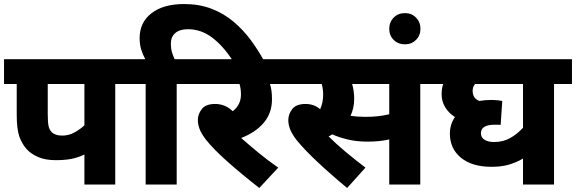

<svg xmlns="http://www.w3.org/2000/svg" viewBox="-20 -916 2859 953"><path d="M552 -499V0H399V-149Q365 -133 332.5 -127Q300 -121 257 -121Q205 -121 169.5 -136.5Q134 -152 114 -174Q89 -201 76 -238.5Q63 -276 63 -347V-499H0V-622H642V-499ZM399 -499H217V-351Q217 -309 221 -290.5Q225 -272 237 -260Q254 -243 289 -243Q322 -243 350.5 -259Q379 -275 399 -294Z M703 -499H628V-622H701Q688 -646 680.5 -671.5Q673 -697 673 -726Q673 -805 732 -850.5Q791 -896 894 -896Q969 -896 1030 -872.5Q1091 -849 1139 -808.5Q1187 -768 1224 -718Q1261 -668 1290 -615H1135Q1088 -688 1033 -729.5Q978 -771 913 -771Q872 -771 850 -752Q828 -733 828 -699Q828 -676 833.5 -657Q839 -638 847 -622H948V-499H857V0H703Z M1361 -84 1267 17Q1181 -50 1110.5 -112.5Q1040 -175 1002 -223Q979 -253 970.5 -276Q962 -299 962 -320Q962 -349 981.5 -374.5Q1001 -400 1048 -400Q1098 -400 1135 -364Q1176 -395 1176 -447Q1176 -475 1169 -499H933V-622H1397V-499H1320Q1325 -484 1327.5 -465.5Q1330 -447 1330 -423Q1330 -355 1289.5 -307Q1249 -259 1177 -231Q1217 -196 1263 -158Q1309 -120 1361 -84Z M2066 -499V0H1912V-224Q1886 -218 1859.5 -215.5Q1833 -213 1805 -213Q1749 -213 1704.5 -224Q1660 -235 1629 -249Q1620 -243 1611 -239Q1648 -202 1696.5 -161.5Q1745 -121 1794 -84L1703 17Q1622 -50 1556 -112Q1490 -174 1452 -221Q1429 -251 1420 -274.5Q1411 -298 1411 -320Q1411 -349 1430.5 -374.5Q1450 -400 1497 -400Q1518 -400 1536 -393.5Q1554 -387 1569 -374Q1584 -406 1584 -446Q1584 -473 1577 -499H1382V-622H2156V-499ZM1793 -336Q1827 -336 1855 -339Q1883 -342 1912 -349V-499H1728Q1732 -484 1735 -466Q1738 -448 1738 -425Q1738 -400 1733 -379.5Q1728 -359 1720 -341Q1754 -336 1793 -336Z M1912 -773Q1912 -806 1934 -828.5Q1956 -851 1990 -851Q2023 -851 2045 -828.5Q2067 -806 2067 -773Q2067 -740 2045 -718Q2023 -696 1990 -696Q1956 -696 1934 -718Q1912 -740 1912 -773Z M2819 -499H2730V0H2576V-129Q2542 -109 2505 -98.5Q2468 -88 2420 -88Q2323 -88 2268 -133Q2213 -178 2213 -253Q2213 -298 2238 -335Q2207 -355 2189.5 -384Q2172 -413 2172 -448Q2172 -477 2180 -499H2142V-622H2819ZM2367 -255Q2367 -233 2385.5 -222Q2404 -211 2432 -211Q2478 -211 2513.5 -231.5Q2549 -252 2576 -282V-499H2338Q2326 -485 2326 -465Q2326 -428 2359 -415Q2388 -420 2422 -420Q2434 -420 2448.5 -418.5Q2463 -417 2473 -415L2465 -296Q2459 -297 2451.5 -297Q2444 -297 2436 -297Q2367 -297 2367 -255Z"/></svg>

Font: Noto Sans ExtraBold
Style: Italic
Weight: 800
Italic angle: -12°
Designer: Monotype Design Team
Foundry: Monotype Imaging Inc.
Version: Version 2.013; ttfautohint (v1.8.4.7-5d5b)